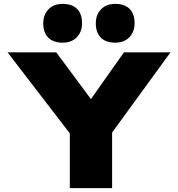

<svg xmlns="http://www.w3.org/2000/svg" viewBox="-20 -970 918 990"><path d="M340 0V-329L354 -264L19 -700H270L518 -366L384 -367L619 -700H859L549 -274L558 -337V0ZM574 -750Q526 -750 500 -776Q474 -802 474 -850Q474 -894 501 -922Q528 -950 574 -950Q622 -950 648 -924.5Q674 -899 674 -850Q674 -806 647 -778Q620 -750 574 -750ZM303 -750Q255 -750 229 -776Q203 -802 203 -850Q203 -894 230 -922Q257 -950 303 -950Q351 -950 377 -924.5Q403 -899 403 -850Q403 -806 376 -778Q349 -750 303 -750Z"/></svg>

Font: Lexend Giga Black
Style: Regular
Weight: 900
Designer: Bonnie Shaver-Troup, Thomas Jockin
Foundry: Lexend
Version: Version 1.007